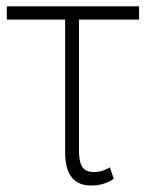

<svg xmlns="http://www.w3.org/2000/svg" viewBox="-20 -565 452 594"><path d="M410.2 -545.5H1.1V-504.3H181.5V-93.8C181.5 -23.1 209.9 8.9 261.7 8.9C283.7 8.9 307.5 4.6 332 -11.7L320 -47.2C306.8 -39.1 288.7 -32.7 271.3 -32.7C243.6 -32.7 224.4 -43 224.4 -99.1V-504.3H410.2Z"/></svg>

Font: Karasuma Gothic
Style: Thin
Weight: 200
Designer: Rasmus Andersson / Ryoko Ishizuka
Foundry: rsms
Version: Version 1.00